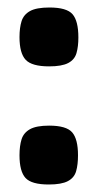

<svg xmlns="http://www.w3.org/2000/svg" viewBox="-20 -485 263 512"><path d="M111 -308Q65 -308 48.5 -325.5Q32 -343 32 -386Q32 -411 37.5 -428.5Q43 -446 60 -455.5Q77 -465 112 -465Q158 -465 173.5 -447Q189 -429 189 -385Q189 -361 184 -343.5Q179 -326 162 -317Q145 -308 111 -308ZM110 7Q64 7 48 -10.5Q32 -28 32 -71Q32 -96 37.5 -113.5Q43 -131 60 -140.5Q77 -150 111 -150Q157 -150 172.5 -132Q188 -114 188 -71Q188 -46 183 -28.5Q178 -11 161 -2Q144 7 110 7Z"/></svg>

Font: Fredoka SemiExpanded SemiBold
Style: Regular
Weight: 600
Width: 6
Designer: Ben Nathan
Foundry: Milena B. Brandão, Ben Nathan
Version: Version 2.001